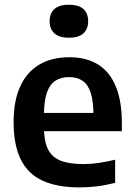

<svg xmlns="http://www.w3.org/2000/svg" viewBox="-20 -802 580 832"><path d="M324 10Q227.5 10 164.2 -19.2Q101 -48.5 70 -111Q39 -173.5 39 -273Q39 -365.5 67.8 -428Q96.5 -490.5 150.5 -522.2Q204.5 -554 281 -554Q354.5 -554 405.2 -522.2Q456 -490.5 482 -427Q508 -363.5 508 -269V-233.5H113V-312.5H408L385 -301.5Q385 -363.5 373 -400Q361 -436.5 337.5 -452.2Q314 -468 279.5 -468Q245 -468 220.5 -452.5Q196 -437 183.2 -400.5Q170.5 -364 170.5 -302V-251Q170.5 -192 187.2 -156.8Q204 -121.5 241.5 -106.2Q279 -91 342 -91Q373.5 -91 408 -96Q442.5 -101 479 -110V-9.5Q437 1 399.2 5.5Q361.5 10 324 10ZM278.5 -638.5Q236.5 -638.5 215.8 -657.5Q195 -676.5 195 -710Q195 -744 215.8 -762.8Q236.5 -781.5 278.5 -781.5Q321 -781.5 341.5 -762.8Q362 -744 362 -710Q362 -676.5 341.5 -657.5Q321 -638.5 278.5 -638.5Z"/></svg>

Font: Encode Sans Condensed Thin SemiBold
Style: Regular
Weight: 600
Version: Version 3.002